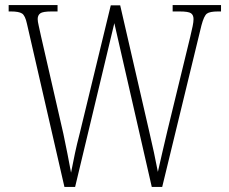

<svg xmlns="http://www.w3.org/2000/svg" viewBox="-20 -734 901 754"><path d="M86 -640Q79 -673 66.5 -681Q54 -689 23 -689H14V-714H206V-689H183Q148 -689 138 -681.5Q128 -674 128 -659Q128 -650 132 -633Q136 -616 141 -592L229 -208Q239 -161 245 -129.5Q251 -98 259 -56Q267 -97 274.5 -132.5Q282 -168 293 -210L415 -713H452L565 -222Q576 -175 584.5 -135.5Q593 -96 600 -59Q607 -91 617 -133.5Q627 -176 637 -219L727 -589Q733 -614 736.5 -631Q740 -648 740 -659Q740 -675 730 -682Q720 -689 685 -689H658V-714H848V-689H836Q804 -689 792.5 -680.5Q781 -672 771 -634L617 0H576L429 -643L275 0H233Z"/></svg>

Font: Noto Serif Bengali Condensed ExtraLight
Style: Regular
Weight: 200
Width: 3
Designer: Juan Bruce, Universal Thirst, Indian Type Foundry and the Monotype Design Team.
Foundry: Monotype Imaging Inc.
Version: Version 2.003; ttfautohint (v1.8.4.7-5d5b)